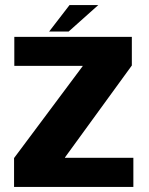

<svg xmlns="http://www.w3.org/2000/svg" viewBox="-20 -738 588 758"><path d="M35.5 0H506.5V-115H236.5V-116.5L500.5 -479.5V-592.5H36.5V-478H306.5V-477L35.5 -114ZM174 -613.5H251L368 -718H254.5Z"/></svg>

Font: Anybody Thin
Style: Bold
Weight: 700
Version: Version 1.113;gftools[0.9.25]